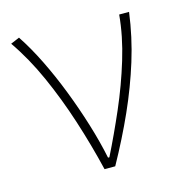

<svg xmlns="http://www.w3.org/2000/svg" viewBox="-86 -617 651 695"><g transform="rotate(-15 239.5 -270.0)"><path d="M222 0Q199 -96 168.5 -190.5Q138 -285 99.5 -371Q61 -457 13 -526L46 -540Q78 -492 108 -431Q138 -370 164 -303Q190 -236 211 -168Q232 -100 245 -37H250Q287 -111 323 -194Q359 -277 385 -362.5Q411 -448 418 -527H455Q443 -436 416 -349Q389 -262 350.5 -176Q312 -90 262 0Z"/></g></svg>

Font: Noto Sans HK Thin
Style: Regular
Weight: 100
Designer: Ryoko NISHIZUKA 西塚涼子 (kana, bopomofo & ideographs); Paul D. Hunt (Latin, Greek & Cyrillic); Sandoll Communications 산돌커뮤니
Foundry: Adobe
Version: Version 2.004-H2;hotconv 1.0.118;makeotfexe 2.5.65603